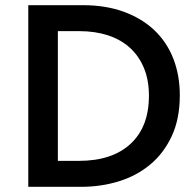

<svg xmlns="http://www.w3.org/2000/svg" viewBox="-20 -720 755 740"><path d="M89 0V-700H300Q388 -700 457.5 -674.5Q527 -649 575 -603.5Q623 -558 648 -494Q673 -430 673 -353Q673 -262 642 -195.5Q611 -129 558.5 -85.5Q506 -42 437.5 -21Q369 0 294 0ZM284 -100Q412 -100 483 -165.5Q554 -231 554 -351Q554 -412 534.5 -458.5Q515 -505 480 -536.5Q445 -568 395.5 -584Q346 -600 286 -600H203V-100Z"/></svg>

Font: Tilda Sans Semibold
Style: Regular
Weight: 600
Designer: ParaType Ltd
Foundry: ParaType Ltd
Version: Version 1.009